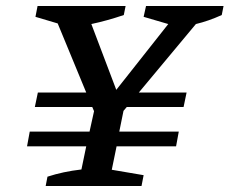

<svg xmlns="http://www.w3.org/2000/svg" viewBox="-20 -619 764 639"><path d="M132 0 138 -31Q190 -48 251 -55L267 -132H70L79 -181H278L293 -249L287 -263H96L106 -311H267L172 -541L98 -563L105 -599H398L392 -569Q336 -550 284 -539L367 -320L540 -539L458 -563L466 -599H724L718 -569Q674 -549 632 -539L442 -311H601L591 -263H402L391 -250L377 -181H575L566 -132H368L352 -54L458 -36L451 0Z"/></svg>

Font: Piazzolla SC Medium
Style: Italic
Weight: 500
Italic angle: -11.3°
Designer: Juan Pablo del Peral
Foundry: Huerta Tipografica
Version: Version 1.330